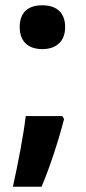

<svg xmlns="http://www.w3.org/2000/svg" viewBox="-20 -576 326 731"><path d="M55 -473C55 -413 93 -389 141 -389C188 -389 228 -413 228 -473C228 -534 188 -556 141 -556C93 -556 55 -534 55 -473ZM224 -123 217 -134H78C69 -58 48 50 29 135H138C170 62 206 -52 224 -123Z"/></svg>

Font: Noto Sans Myanmar UI
Style: Bold
Weight: 700
Designer: Monotype Design Team
Foundry: Monotype Imaging Inc.
Version: Version 2.103